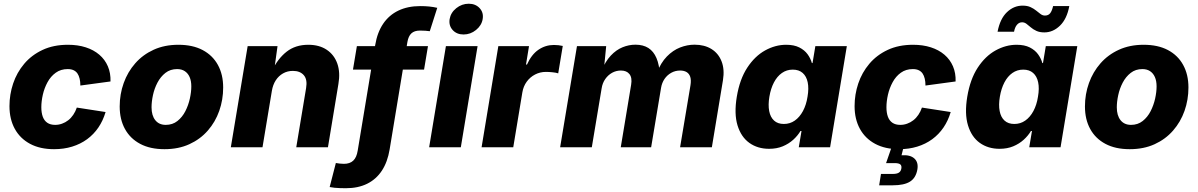

<svg xmlns="http://www.w3.org/2000/svg" viewBox="-20 -790 6426 1030"><path d="M270 10.3Q194.8 10.3 141.4 -18.3Q87.9 -46.9 59.3 -98.9Q30.8 -150.9 30.8 -220.7Q30.8 -283.2 50.5 -342Q70.3 -400.9 109.9 -447.8Q149.4 -494.6 208.3 -522.2Q267.1 -549.8 344.7 -549.8Q397.5 -549.8 439.9 -536.1Q482.4 -522.5 512.7 -496.6Q543 -470.7 558.6 -434.3Q574.2 -397.9 572.8 -353L411.1 -331.1Q411.1 -351.6 407.2 -367.9Q403.3 -384.3 395.5 -395.8Q387.7 -407.2 374.8 -413.3Q361.8 -419.4 343.3 -419.4Q306.2 -419.4 279.1 -399.9Q252 -380.4 234.9 -348.9Q217.8 -317.4 209.7 -281.7Q201.7 -246.1 201.7 -214.4Q201.7 -185.1 209.5 -163.8Q217.3 -142.6 233.9 -131.3Q250.5 -120.1 275.9 -120.1Q294.9 -120.1 312.7 -126.5Q330.6 -132.8 345.9 -144.8Q361.3 -156.7 373 -174.1Q384.8 -191.4 392.1 -212.9L546.4 -189Q532.7 -142.6 507.8 -106Q482.9 -69.3 447.3 -43.2Q411.6 -17.1 366.9 -3.4Q322.3 10.3 270 10.3Z M862.3 10.3Q785.6 10.3 732.2 -18.1Q678.7 -46.4 650.4 -97.9Q622.1 -149.4 622.1 -218.8Q622.1 -284.7 643.6 -344.5Q665 -404.3 705.6 -450.4Q746.1 -496.6 804.4 -523.2Q862.8 -549.8 937 -549.8Q1013.7 -549.8 1067.1 -521.5Q1120.6 -493.2 1148.9 -441.7Q1177.2 -390.1 1177.2 -320.8Q1177.2 -254.9 1156.2 -195.3Q1135.3 -135.7 1094.7 -89.4Q1054.2 -43 995.8 -16.4Q937.5 10.3 862.3 10.3ZM869.1 -120.1Q905.8 -120.1 931.9 -140.9Q958 -161.6 974.4 -193.6Q990.7 -225.6 998.5 -261.2Q1006.3 -296.9 1006.3 -326.7Q1006.3 -356 997.3 -376.5Q988.3 -397 971.4 -408.2Q954.6 -419.4 930.2 -419.4Q893.6 -419.4 867.4 -398.9Q841.3 -378.4 824.7 -346.7Q808.1 -314.9 800.5 -279.5Q793 -244.1 793 -214.4Q793 -170.4 813 -145.3Q833 -120.1 869.1 -120.1Z M1438.5 -302.7 1388.2 0H1218.3L1308.6 -542.5H1468.8L1449.7 -404.8L1439 -410.2Q1470.2 -475.6 1517.6 -512.7Q1564.9 -549.8 1633.8 -549.8Q1692.9 -549.8 1732.9 -522.9Q1772.9 -496.1 1789.6 -448.7Q1806.2 -401.4 1795.4 -339.4L1739.3 0H1569.3L1622.1 -317.4Q1629.9 -363.3 1609.9 -386.5Q1589.8 -409.7 1551.3 -409.7Q1522 -409.7 1498.3 -396.2Q1474.6 -382.8 1459.2 -358.9Q1443.8 -335 1438.5 -302.7Z M2275.9 -542.5 2254.9 -416.5H1873.5L1894.5 -542.5ZM1835.9 219.7Q1820.8 219.7 1804.9 219.2Q1789.1 218.8 1774.9 217.3Q1760.7 215.8 1748.5 213.4L1781.7 84.5Q1791.5 86.4 1803.2 87.6Q1814.9 88.9 1824.7 88.9Q1856.9 88.9 1875 71.8Q1893.1 54.7 1898.9 18.1L1992.7 -547.9Q2003.9 -615.7 2035.4 -662.4Q2066.9 -709 2117.2 -733.2Q2167.5 -757.3 2234.4 -757.3Q2260.7 -757.3 2282.5 -755.1Q2304.2 -752.9 2325.7 -748L2285.6 -622.6Q2274.9 -624 2262.5 -625Q2250 -626 2232.9 -626Q2203.1 -626 2187 -611.1Q2170.9 -596.2 2165.5 -564.5L2070.3 11.2Q2059.1 79.1 2028.6 125.5Q1998 171.9 1949.5 195.8Q1900.9 219.7 1835.9 219.7Z M2282.2 0 2372.1 -542.5H2542L2452.1 0ZM2466.8 -605Q2430.2 -605 2408.4 -628.9Q2386.7 -652.8 2392.1 -687.5Q2397.9 -722.2 2427.7 -746.1Q2457.5 -770 2494.6 -770Q2531.2 -770 2553.2 -746.1Q2575.2 -722.2 2569.3 -687.5Q2563.5 -653.3 2533.7 -629.2Q2503.9 -605 2466.8 -605Z M2563.5 0 2653.3 -542.5H2817.9L2801.8 -443.8H2807.1Q2831.1 -497.6 2868.7 -523.2Q2906.2 -548.8 2951.7 -548.8Q2963.9 -548.8 2976.3 -547.4Q2988.8 -545.9 2999 -543.5L2974.6 -396.5Q2963.4 -400.4 2943.8 -402.3Q2924.3 -404.3 2908.7 -404.3Q2877.4 -404.3 2850.6 -390.4Q2823.7 -376.5 2805.7 -351.8Q2787.6 -327.1 2782.2 -294.4L2733.4 0Z M2984.9 0 3075.2 -542.5H3231.9L3218.3 -403.3L3206.1 -408.7Q3227.5 -460.9 3256.8 -491.9Q3286.1 -522.9 3320.1 -536.6Q3354 -550.3 3388.7 -550.3Q3430.2 -550.3 3458.3 -532.5Q3486.3 -514.6 3501.7 -478.5Q3517.1 -442.4 3520 -387.2L3503.4 -398.4Q3524.9 -453.6 3557.6 -487.1Q3590.3 -520.5 3628.7 -535.4Q3667 -550.3 3706.1 -550.3Q3759.3 -550.3 3796.9 -526.9Q3834.5 -503.4 3851.1 -460.4Q3867.7 -417.5 3858.4 -359.9L3798.8 0H3628.4L3684.1 -332.5Q3688.5 -360.4 3682.9 -377.7Q3677.2 -395 3663.3 -403.3Q3649.4 -411.6 3628.9 -411.6Q3602.5 -411.6 3580.8 -399.4Q3559.1 -387.2 3544.9 -366.5Q3530.8 -345.7 3526.4 -319.3L3473.1 0H3310.1L3365.7 -335Q3372.1 -373 3356.9 -392.3Q3341.8 -411.6 3311 -411.6Q3285.6 -411.6 3263.9 -399.7Q3242.2 -387.7 3227.1 -366.2Q3211.9 -344.7 3207.5 -315.9L3154.8 0Z M4106 8.3Q4044.4 8.3 4000 -23.4Q3955.6 -55.2 3936.5 -117.4Q3917.5 -179.7 3932.6 -271Q3948.2 -365.2 3988.8 -427Q4029.3 -488.8 4084.2 -519.3Q4139.2 -549.8 4197.3 -549.8Q4239.7 -549.8 4267.8 -535.6Q4295.9 -521.5 4312.3 -499Q4328.6 -476.6 4335.4 -451.7H4338.9L4354 -542.5H4522.9L4433.1 0H4265.1L4279.8 -87.4H4274.4Q4259.3 -62 4235.4 -40.3Q4211.4 -18.6 4179.2 -5.1Q4147 8.3 4106 8.3ZM4185.1 -125Q4217.8 -125 4243.7 -143.1Q4269.5 -161.1 4287.4 -194.1Q4305.2 -227.1 4312 -271Q4319.8 -315.9 4313 -348.4Q4306.2 -380.9 4285.9 -398.7Q4265.6 -416.5 4232.9 -416.5Q4200.2 -416.5 4174.6 -398.4Q4148.9 -380.4 4131.8 -347.7Q4114.7 -314.9 4107.4 -271Q4100.1 -227.1 4106.4 -194.1Q4112.8 -161.1 4132.6 -143.1Q4152.3 -125 4185.1 -125Z M4803.7 10.3Q4728.5 10.3 4675 -18.3Q4621.6 -46.9 4593 -98.9Q4564.5 -150.9 4564.5 -220.7Q4564.5 -283.2 4584.2 -342Q4604 -400.9 4643.6 -447.8Q4683.1 -494.6 4741.9 -522.2Q4800.8 -549.8 4878.4 -549.8Q4931.2 -549.8 4973.6 -536.1Q5016.1 -522.5 5046.4 -496.6Q5076.7 -470.7 5092.3 -434.3Q5107.9 -397.9 5106.4 -353L4944.8 -331.1Q4944.8 -351.6 4940.9 -367.9Q4937 -384.3 4929.2 -395.8Q4921.4 -407.2 4908.4 -413.3Q4895.5 -419.4 4877 -419.4Q4839.8 -419.4 4812.7 -399.9Q4785.6 -380.4 4768.6 -348.9Q4751.5 -317.4 4743.4 -281.7Q4735.4 -246.1 4735.4 -214.4Q4735.4 -185.1 4743.2 -163.8Q4751 -142.6 4767.6 -131.3Q4784.2 -120.1 4809.6 -120.1Q4828.6 -120.1 4846.4 -126.5Q4864.3 -132.8 4879.6 -144.8Q4895 -156.7 4906.7 -174.1Q4918.5 -191.4 4925.8 -212.9L5080.1 -189Q5066.4 -142.6 5041.5 -106Q5016.6 -69.3 4981 -43.2Q4945.3 -17.1 4900.6 -3.4Q4856 10.3 4803.7 10.3ZM4696.3 204.1 4706.1 143.1H4769.5Q4791.5 143.1 4802.2 136Q4813 128.9 4815.4 113.8Q4817.9 98.6 4809.6 91.8Q4801.3 85 4779.3 85H4733.4L4770 -20.5H4830.6L4827.1 0L4816.4 43Q4862.3 39.6 4885 60.1Q4907.7 80.6 4901.4 118.7Q4893.6 164.1 4862.1 184.1Q4830.6 204.1 4769 204.1Z M5342.3 8.3Q5280.8 8.3 5236.3 -23.4Q5191.9 -55.2 5172.9 -117.4Q5153.8 -179.7 5168.9 -271Q5184.6 -365.2 5225.1 -427Q5265.6 -488.8 5320.6 -519.3Q5375.5 -549.8 5433.6 -549.8Q5476.1 -549.8 5504.2 -535.6Q5532.2 -521.5 5548.6 -499Q5564.9 -476.6 5571.8 -451.7H5575.2L5590.3 -542.5H5759.3L5669.4 0H5501.5L5516.1 -87.4H5510.7Q5495.6 -62 5471.7 -40.3Q5447.8 -18.6 5415.5 -5.1Q5383.3 8.3 5342.3 8.3ZM5421.4 -125Q5454.1 -125 5480 -143.1Q5505.9 -161.1 5523.7 -194.1Q5541.5 -227.1 5548.3 -271Q5556.2 -315.9 5549.3 -348.4Q5542.5 -380.9 5522.2 -398.7Q5502 -416.5 5469.2 -416.5Q5436.5 -416.5 5410.9 -398.4Q5385.3 -380.4 5368.2 -347.7Q5351.1 -314.9 5343.8 -271Q5336.4 -227.1 5342.8 -194.1Q5349.1 -161.1 5368.9 -143.1Q5388.7 -125 5421.4 -125ZM5582.5 -616.2Q5557.1 -616.2 5539.8 -624.3Q5522.5 -632.3 5509.8 -643.3Q5497.1 -654.3 5486.3 -662.4Q5475.6 -670.4 5462.9 -670.4Q5446.8 -670.4 5435.5 -657Q5424.3 -643.6 5419.9 -619.6H5331.5Q5344.7 -689 5381.6 -724.4Q5418.5 -759.8 5465.8 -759.8Q5491.2 -759.8 5508.5 -751.7Q5525.9 -743.7 5538.6 -733.2Q5551.3 -722.7 5562.3 -714.6Q5573.2 -706.5 5585.4 -706.5Q5604.5 -706.5 5614.3 -719.7Q5624 -732.9 5629.4 -757.3H5716.3Q5703.6 -688.5 5666.3 -652.3Q5628.9 -616.2 5582.5 -616.2Z M6040.5 10.3Q5963.9 10.3 5910.4 -18.1Q5856.9 -46.4 5828.6 -97.9Q5800.3 -149.4 5800.3 -218.8Q5800.3 -284.7 5821.8 -344.5Q5843.3 -404.3 5883.8 -450.4Q5924.3 -496.6 5982.7 -523.2Q6041 -549.8 6115.2 -549.8Q6191.9 -549.8 6245.4 -521.5Q6298.8 -493.2 6327.1 -441.7Q6355.5 -390.1 6355.5 -320.8Q6355.5 -254.9 6334.5 -195.3Q6313.5 -135.7 6272.9 -89.4Q6232.4 -43 6174.1 -16.4Q6115.7 10.3 6040.5 10.3ZM6047.4 -120.1Q6084 -120.1 6110.1 -140.9Q6136.2 -161.6 6152.6 -193.6Q6168.9 -225.6 6176.8 -261.2Q6184.6 -296.9 6184.6 -326.7Q6184.6 -356 6175.5 -376.5Q6166.5 -397 6149.7 -408.2Q6132.8 -419.4 6108.4 -419.4Q6071.8 -419.4 6045.7 -398.9Q6019.5 -378.4 6002.9 -346.7Q5986.3 -314.9 5978.8 -279.5Q5971.2 -244.1 5971.2 -214.4Q5971.2 -170.4 5991.2 -145.3Q6011.2 -120.1 6047.4 -120.1Z"/></svg>

Font: Inter 16pt ExtraBold
Style: Italic
Weight: 800
Italic angle: -9.3988°
Version: Version 4.001;git-66647c0bb